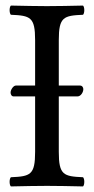

<svg xmlns="http://www.w3.org/2000/svg" viewBox="-20 -667 337 689"><path d="M191 -122V-321H258C270 -321 279 -336 279 -347C279 -352 276 -360 267 -360H191V-523C191 -606 208 -611 278 -614C284 -620 284 -641 278 -647C234 -646 186.5 -645 148 -645C114.5 -645 66 -646 19 -647C13 -641 13 -620 19 -614C89 -611 106 -606 106 -523V-360H37C28 -360 18 -345 18 -335C18 -329 21 -321 29 -321H106V-122C106 -39 89 -34 19 -31C13 -25 13 -4 19 2C64 1 112.7 0 149 0C184.6 0 233 1 278 2C284 -4 284 -25 278 -31C208 -34 191 -39 191 -122Z"/></svg>

Font: Libertinus Math
Style: Regular
Weight: 400
Designer: Philipp H. Poll
Foundry: Khaled Hosny
Version: Version 6.2